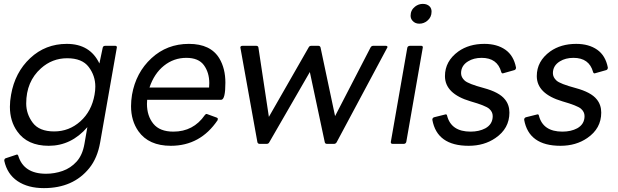

<svg xmlns="http://www.w3.org/2000/svg" viewBox="-20 -741 3185 989"><path d="M206 228Q124 228 70.5 192Q17 156 2 87Q2 76 10 74Q65 55 67 55Q72 55 74 61Q102 154 217 154Q261 154 302.5 139.5Q344 125 374.5 91.5Q405 58 415 0L430 -86Q347 10 231 10Q121 10 69 -64Q31 -117 31 -191Q31 -220 37 -253Q57 -368 135.5 -441.5Q214 -515 324 -515Q444 -515 492 -414L509 -495Q511 -505 522 -505H574Q582 -505 582 -497L496 -8Q482 73 440 125Q357 228 206 228ZM259 -64Q336 -64 394 -116Q452 -168 467 -253Q471 -275 471 -295Q471 -351 437 -396Q403 -441 326 -441Q249 -441 191 -389Q115 -321 115 -208Q115 -154 148.5 -109Q182 -64 259 -64Z M860 10Q746 10 693 -65Q655 -119 655 -194Q655 -222 660 -253Q680 -367 760 -441Q840 -515 953 -515Q1065 -515 1110 -440Q1141 -388 1141 -315Q1141 -229 1120 -227H738L737 -206Q737 -144 770 -103.5Q803 -63 873 -63Q976 -63 1035 -148Q1039 -154 1045 -154Q1047 -154 1097 -135Q1102 -133 1102 -129L1101 -122Q1012 10 860 10ZM1057 -290 1058 -313Q1058 -367 1030.5 -405Q1003 -443 940 -443Q875 -443 824.5 -402.5Q774 -362 750 -290Z M1701 0H1664Q1655 0 1653 -8L1576 -370L1367 -8Q1363 0 1354 0H1317Q1309 0 1306 -8L1218 -497Q1219 -505 1229 -505H1300Q1309 -505 1311 -497L1365 -139L1570 -497Q1574 -505 1583 -505H1620Q1628 -505 1631 -497L1706 -143L1889 -497Q1894 -505 1902 -505H1967Q1976 -505 1976 -498L1714 -8Q1709 0 1701 0Z M2140 -619Q2118 -619 2105 -634Q2095 -645 2095 -660Q2095 -689 2118 -707Q2136 -721 2158 -721Q2181 -721 2194 -707Q2203 -697 2203 -681Q2203 -652 2181 -634Q2163 -619 2140 -619ZM2061 0H2002Q1993 0 1993 -9L2078 -495Q2080 -504 2091 -505H2150Q2158 -505 2158 -497L2073 -11Q2071 -1 2061 0Z M2394 10Q2231 10 2207 -124Q2207 -134 2216 -137L2276 -152Q2282 -152 2283 -145Q2304 -63 2404 -63Q2448 -63 2480 -80Q2518 -101 2518 -143Q2518 -165 2499.5 -181Q2481 -197 2404 -219Q2272 -258 2272 -349Q2272 -426 2341 -476Q2396 -515 2475 -515Q2540 -515 2583 -485Q2626 -455 2638 -393Q2638 -383 2630 -380L2570 -363Q2564 -363 2562 -370Q2542 -443 2461 -443Q2420 -443 2391 -425Q2355 -403 2355 -364Q2355 -343 2373.5 -326Q2392 -309 2472 -287.5Q2552 -266 2581 -229Q2604 -201 2604 -161Q2604 -79 2532 -30Q2474 10 2394 10Z M2867 10Q2704 10 2680 -124Q2680 -134 2689 -137L2749 -152Q2755 -152 2756 -145Q2777 -63 2877 -63Q2921 -63 2953 -80Q2991 -101 2991 -143Q2991 -165 2972.5 -181Q2954 -197 2877 -219Q2745 -258 2745 -349Q2745 -426 2814 -476Q2869 -515 2948 -515Q3013 -515 3056 -485Q3099 -455 3111 -393Q3111 -383 3103 -380L3043 -363Q3037 -363 3035 -370Q3015 -443 2934 -443Q2893 -443 2864 -425Q2828 -403 2828 -364Q2828 -343 2846.5 -326Q2865 -309 2945 -287.5Q3025 -266 3054 -229Q3077 -201 3077 -161Q3077 -79 3005 -30Q2947 10 2867 10Z"/></svg>

Font: YamahaIndonesia935. App
Style: Italic
Weight: 400
Italic angle: -10°
Designer: Dalton Maag Ltd
Foundry: Dalton Maag Ltd
Version: Version 1.002; January 01, 2024; Regular/Italic